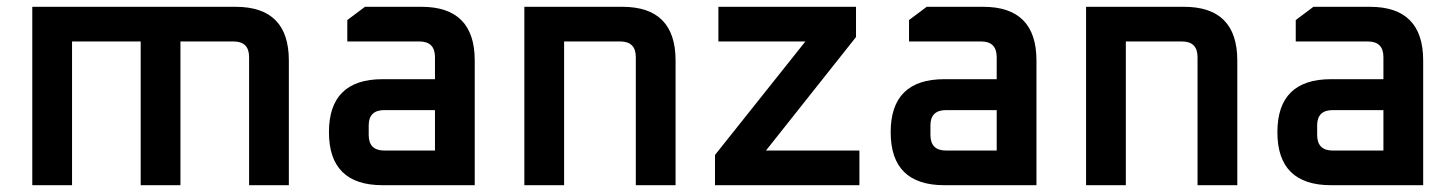

<svg xmlns="http://www.w3.org/2000/svg" viewBox="-20 -545 4279 565"><path d="M75 0V-525H673Q830 -525 830 -367V0H713V-377Q713 -423 667 -423H511V0H394V-423H192V0Z M1106 0Q948 0 948 -156Q948 -312 1106 -312H1260V-377Q1260 -423 1214 -423H1002V-486L1054 -525H1220Q1377 -525 1377 -367V0ZM1065 -148Q1065 -102 1111 -102H1260V-221H1111Q1065 -221 1065 -176Z M1523 0V-525H1811Q1968 -525 1968 -367V0H1851V-377Q1851 -423 1805 -423H1640V0Z M2084 0V-89L2350 -423H2094V-525H2499V-436L2234 -102H2509V0Z M2759 0Q2601 0 2601 -156Q2601 -312 2759 -312H2913V-377Q2913 -423 2867 -423H2655V-486L2707 -525H2873Q3030 -525 3030 -367V0ZM2718 -148Q2718 -102 2764 -102H2913V-221H2764Q2718 -221 2718 -176Z M3176 0V-525H3464Q3621 -525 3621 -367V0H3504V-377Q3504 -423 3458 -423H3293V0Z M3897 0Q3739 0 3739 -156Q3739 -312 3897 -312H4051V-377Q4051 -423 4005 -423H3793V-486L3845 -525H4011Q4168 -525 4168 -367V0ZM3856 -148Q3856 -102 3902 -102H4051V-221H3902Q3856 -221 3856 -176Z"/></svg>

Font: Oxanium SemiBold
Style: Regular
Weight: 600
Designer: Severin Meyer
Version: Version 2.000